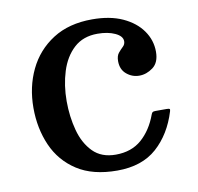

<svg xmlns="http://www.w3.org/2000/svg" viewBox="-66 -600 700 680"><g transform="rotate(-10 284.0 -260.5)"><path d="M48.5 -258.5Q48.5 -333.5 78.2 -395.5Q108 -457.5 165.8 -494.5Q223.5 -531.5 307.5 -531.5Q371.5 -531.5 416.8 -510.8Q462 -490 486.2 -455.5Q510.5 -421 510.5 -379.5Q510.5 -340.5 487.2 -323.2Q464 -306 438 -306Q412.5 -306 392.5 -322.8Q372.5 -339.5 372.5 -369.5Q372.5 -388.5 381 -398.8Q389.5 -409 397.8 -416.8Q406 -424.5 406 -435.5Q406 -454 380.2 -466Q354.5 -478 317 -478Q265.5 -478 232.5 -447.8Q199.5 -417.5 184 -368Q168.5 -318.5 168.5 -261.5Q168.5 -206 181.8 -156.5Q195 -107 225.5 -76Q256 -45 307.5 -45Q364 -45 400.8 -77.2Q437.5 -109.5 457 -163Q459 -168.5 461.8 -170.8Q464.5 -173 472.5 -173H512.5Q521 -173 523 -171.2Q525 -169.5 523 -163Q499 -84 445.5 -36.2Q392 11.5 303 11.5Q215 11.5 158.8 -25Q102.5 -61.5 75.5 -123Q48.5 -184.5 48.5 -258.5Z"/></g></svg>

Font: Besley* Medium
Style: Regular
Weight: 500
Designer: Owen Earl
Foundry: indestructible type*
Version: Version 3.000; ttfautohint (v1.8.3)